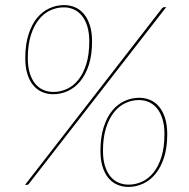

<svg xmlns="http://www.w3.org/2000/svg" viewBox="-20 -728 744 756"><path d="M342.5 -565Q342.5 -511.5 329.8 -472.5Q317 -433.5 295.8 -407.8Q274.5 -382 246.8 -369.5Q219 -357 189.5 -357Q166 -357 145.8 -365.8Q125.5 -374.5 110.8 -392.2Q96 -410 87.8 -436.8Q79.5 -463.5 79.5 -499Q79.5 -552 92 -591.5Q104.5 -631 125.5 -656.8Q146.5 -682.5 174.2 -695.2Q202 -708 232.5 -708Q255.5 -708 275.8 -699.2Q296 -690.5 310.8 -672.5Q325.5 -654.5 334 -627.8Q342.5 -601 342.5 -565ZM331.5 -565Q331.5 -599 323.8 -624.2Q316 -649.5 302.5 -666Q289 -682.5 270.8 -690.8Q252.5 -699 231.5 -699Q203.5 -699 178 -687.2Q152.5 -675.5 132.8 -650.8Q113 -626 101.2 -588.2Q89.5 -550.5 89.5 -499Q89.5 -465 97.2 -440Q105 -415 118.5 -398.5Q132 -382 150.5 -374Q169 -366 190.5 -366Q218 -366 243.5 -377.8Q269 -389.5 288.5 -413.8Q308 -438 319.8 -475.5Q331.5 -513 331.5 -565ZM618.5 -696Q622.5 -700 627.5 -700H634.5L93.5 -4Q91 0 85.5 0H78.5ZM638.5 -200Q638.5 -146.5 625.8 -107.5Q613 -68.5 591.8 -42.8Q570.5 -17 542.8 -4.5Q515 8 485.5 8Q462 8 441.8 -0.8Q421.5 -9.5 406.8 -27.2Q392 -45 383.8 -71.8Q375.5 -98.5 375.5 -134Q375.5 -187 388 -226.5Q400.5 -266 421.5 -291.8Q442.5 -317.5 470.2 -330.2Q498 -343 528.5 -343Q551.5 -343 571.8 -334.2Q592 -325.5 606.8 -307.5Q621.5 -289.5 630 -262.8Q638.5 -236 638.5 -200ZM627.5 -200Q627.5 -234 619.8 -259.2Q612 -284.5 598.5 -301Q585 -317.5 566.8 -325.8Q548.5 -334 527.5 -334Q499.5 -334 474 -322.2Q448.5 -310.5 428.8 -285.8Q409 -261 397.2 -223.2Q385.5 -185.5 385.5 -134Q385.5 -100 393.2 -75Q401 -50 414.5 -33.5Q428 -17 446.5 -9Q465 -1 486.5 -1Q514 -1 539.5 -12.8Q565 -24.5 584.5 -48.8Q604 -73 615.8 -110.5Q627.5 -148 627.5 -200Z"/></svg>

Font: Lato Hairline
Style: Italic
Weight: 100
Italic angle: -7°
Designer: Lukasz Dziedzic
Foundry: tyPoland Lukasz Dziedzic
Version: Version 2.007; 2014-02-27